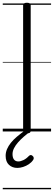

<svg xmlns="http://www.w3.org/2000/svg" viewBox="-20 -955 391 1395"><path d="M176 14Q162 14 155 9.5Q148 5 148 -5V-916Q148 -926 155 -930.5Q162 -935 176 -935Q189 -935 196 -930.5Q203 -926 203 -916V-5Q203 5 196.5 9.5Q190 14 176 14ZM106 265Q69 265 45 242.5Q21 220 21 177Q21 152 31 128.5Q41 105 59 82.5Q77 60 102.5 38.5Q128 17 158 -5H200V1Q176 18 153 38Q130 58 111.5 79Q93 100 82 121.5Q71 143 71 165Q71 191 82 204.5Q93 218 113 218Q129 218 149.5 208.5Q170 199 190 178Q196 172 203 171.5Q210 171 216 177Q224 183 225 191.5Q226 200 221 207Q209 225 189.5 238Q170 251 148 258Q126 265 106 265ZM0 410H351V420H0ZM0 -20H351V0H0ZM0 -505H351V-500H0ZM0 -930H351V-920H0Z"/></svg>

Font: Playwrite DE Grund Guides
Style: Regular
Weight: 400
Designer: Veronika Burian, José Scaglione
Foundry: TypeTogether
Version: Version 1.003